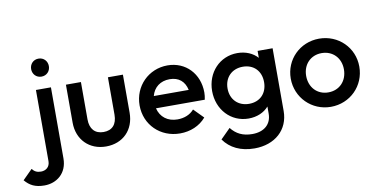

<svg xmlns="http://www.w3.org/2000/svg" viewBox="-213 -939 2726 1387"><g transform="rotate(-10 1150.5 -245.0)"><path d="M13 210C102 210 181 151 181 41V-480H71V42C71 85 41 107 5 107C-24 107 -43 97 -59 76L-130 147C-94 189 -55 210 13 210ZM63 -634C63 -597 90 -568 128 -568C166 -568 193 -597 193 -634C193 -671 166 -700 128 -700C90 -700 63 -671 63 -634Z M500 10C624 10 709 -75 709 -201V-480H599V-206C599 -135 564 -96 500 -96C437 -96 401 -136 401 -206V-480H291V-201C291 -77 377 10 500 10Z M1043 10C1118 10 1187 -18 1234 -73L1164 -144C1135 -110 1091 -93 1042 -93C970 -93 918 -133 902 -199H1260C1264 -219 1266 -235 1266 -251C1266 -389 1170 -490 1037 -490C898 -490 789 -381 789 -240C789 -97 899 10 1043 10ZM902 -289C918 -351 967 -389 1035 -389C1102 -389 1144 -353 1158 -289Z M1554 210C1704 210 1807 118 1807 -20V-480H1697V-429C1663 -467 1611 -490 1549 -490C1420 -490 1323 -387 1323 -251C1323 -114 1420 -10 1549 -10C1611 -10 1663 -33 1697 -72V-20C1697 58 1643 105 1556 105C1487 105 1439 81 1401 33L1329 105C1376 172 1453 210 1554 210ZM1436 -250C1436 -331 1491 -386 1571 -386C1651 -386 1704 -332 1704 -250C1704 -168 1651 -114 1571 -114C1491 -114 1436 -169 1436 -250Z M2149 10C2291 10 2401 -100 2401 -241C2401 -381 2290 -490 2149 -490C2008 -490 1898 -380 1898 -241C1898 -101 2009 10 2149 10ZM2011 -241C2011 -324 2068 -384 2149 -384C2230 -384 2288 -325 2288 -241C2288 -156 2231 -96 2149 -96C2068 -96 2011 -156 2011 -241Z"/></g></svg>

Font: MV Cash Medium
Style: Regular
Weight: 500
Designer: Rodrigo Fuenzalida
Foundry: fragTYPE
Version: Version 1.100;Glyphs 3.1.2 (3151)